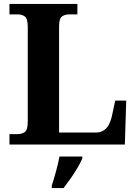

<svg xmlns="http://www.w3.org/2000/svg" viewBox="-20 -734 694 975"><path d="M28 0V-53H70Q92 -53 106.5 -64Q121 -75 121 -118V-596Q121 -639 106.5 -650Q92 -661 70 -661H28V-714H373V-661H331Q310 -661 295 -650.5Q280 -640 280 -600V-61H466Q489 -61 505.5 -71Q522 -81 532.5 -100.5Q543 -120 549 -148L565 -223H621L614 0ZM243 208Q253 178 264.5 136Q276 94 282 61H398V71Q389 92 373 119Q357 146 338.5 172.5Q320 199 303 221H243Z"/></svg>

Font: Noto Serif Test
Style: Regular
Weight: 400
Version: Version 1.000